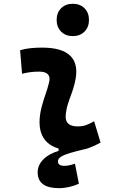

<svg xmlns="http://www.w3.org/2000/svg" viewBox="-20 -776 626 1003"><path d="M288.6 207Q176.8 207 176.8 124.5Q176.8 86.9 205.6 57.4Q234.4 27.8 286.1 12.2V-14.6L403.8 -9.3L415.5 4.9Q373.5 15.1 343.8 23.9Q314 32.7 298.3 43Q282.7 53.2 282.7 67.4Q282.7 90.3 316.4 90.3Q329.6 90.3 343.5 87.2Q357.4 84 371.6 79.1L392.1 183.6Q371.1 193.8 342.8 200.4Q314.5 207 288.6 207ZM360.4 -587.4Q322.8 -587.4 299.3 -610.8Q275.9 -634.3 275.9 -671.9Q275.9 -709.5 299.3 -732.9Q322.8 -756.3 360.4 -756.3Q397.9 -756.3 421.4 -732.9Q444.8 -709.5 444.8 -671.9Q444.8 -634.3 421.4 -610.8Q397.9 -587.4 360.4 -587.4ZM471.7 -142.6 505.4 -31.2Q475.6 -14.2 442.4 -2.2Q409.2 9.8 366.2 9.8Q272.5 9.8 227.3 -31.7Q182.1 -73.2 187 -153.3Q189.5 -188 198.5 -221.2Q207.5 -254.4 218.5 -285.6Q229.5 -316.9 236.3 -345.2Q243.7 -373 230.5 -387.5Q217.3 -401.9 184.6 -401.9Q138.2 -401.9 95.2 -390.6L85 -513.7Q113.8 -522 142.6 -524.7Q171.4 -527.3 200.2 -527.3Q307.6 -527.3 350.3 -481.4Q393.1 -435.5 371.1 -345.2Q363.8 -313.5 353.3 -285.9Q342.8 -258.3 334.2 -231Q325.7 -203.6 323.2 -172.4Q319.3 -115.7 385.3 -115.7Q409.7 -115.7 428 -121.8Q446.3 -127.9 471.7 -142.6Z"/></svg>

Font: Cascadia Code PL
Style: Italic
Weight: 400
Italic angle: -10°
Monospace: yes
Designer: Aaron Bell
Foundry: Saja Typeworks
Version: Version 2404.023